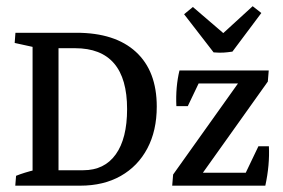

<svg xmlns="http://www.w3.org/2000/svg" viewBox="-20 -587 895 607"><path d="M125 0V-48.8H243.2Q310.1 -48.8 345.9 -98.9Q381.8 -148.9 381.8 -242.2Q381.8 -434.6 217.3 -434.6H125V-483.4H221.7Q343.8 -483.4 409.7 -422.9Q475.6 -362.3 475.6 -250Q475.6 -173.8 445.8 -117.7Q416 -61.5 361.8 -30.8Q307.6 0 233.4 0ZM83 -7.3V-476.6H165V-7.3ZM28.3 0 30.8 -31.2Q56.2 -41.5 92.8 -50.3L83 -13.7V-82H165V-13.7L156.7 -46.4L221.7 -32.2L219.2 0ZM219.7 -483.4 217.3 -452.1Q191.9 -441.9 155.3 -433.1L165 -469.7V-401.4H83V-469.7L91.3 -437L26.4 -451.2L28.8 -483.4ZM524.4 0 527.3 -35.2 761.7 -364.3H829.6L826.7 -329.1L592.3 0ZM524.4 0 573.7 -41H818.4L818.8 0ZM545.4 -323.2 547.4 -364.3H829.6L780.3 -323.2ZM537.6 -251.5Q534.7 -311.5 547.4 -364.3L613.8 -335.4L573.7 -251.5ZM818.8 0 754.4 -35.6 796.9 -124.5H830.1Q833 -65.4 818.8 0ZM655.3 -421.4 562 -542 589.8 -564.9 721.2 -452.1ZM655.3 -421.4 652.8 -452.1 778.8 -567.4 806.2 -545.9 714.8 -423.8Q698.2 -421.4 686.5 -420.7Q674.8 -419.9 655.3 -421.4Z"/></svg>

Font: Markazi Text
Style: Regular
Weight: 400
Designer: Borna Izadpanah (Arabic designer), Fiona Ross (Arabic design director) and Florian Runge (Latin designer)
Foundry: Borna Izadpanah and Florian Runge
Version: Version 1.000